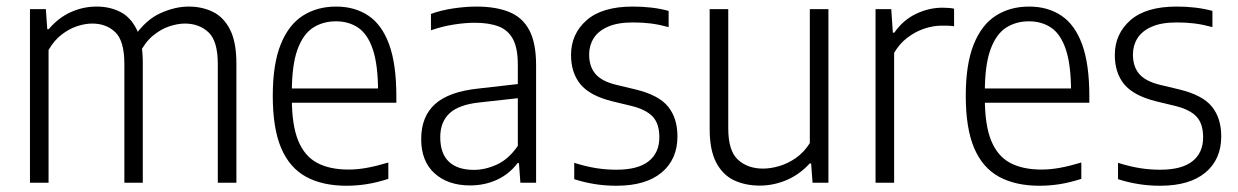

<svg xmlns="http://www.w3.org/2000/svg" viewBox="-20 -570 3862 599"><path d="M73.5 0V-541.5H123L127.5 -479H132Q162.5 -515 201 -532.2Q239.5 -549.5 281.5 -549.5Q322.5 -549.5 355 -533Q387.5 -516.5 406.5 -478Q425.5 -439.5 425.5 -373.5V0H368V-370Q368 -442 340 -469.2Q312 -496.5 267.5 -496.5Q246 -496.5 221.2 -488.5Q196.5 -480.5 172.8 -462.5Q149 -444.5 131.5 -414V0ZM659.5 0V-370Q659.5 -442 630.5 -469.2Q601.5 -496.5 556.5 -496.5Q535 -496.5 508.8 -488Q482.5 -479.5 457.5 -459Q432.5 -438.5 414.5 -402L398 -455Q435 -508.5 480.8 -529Q526.5 -549.5 568.5 -549.5Q610.5 -549.5 644.2 -533Q678 -516.5 697.8 -477.5Q717.5 -438.5 717.5 -372V0Z M1061.5 9.5Q986 9.5 934.8 -18.5Q883.5 -46.5 857.2 -108Q831 -169.5 831 -271Q831 -370 855.8 -431.5Q880.5 -493 925 -521.2Q969.5 -549.5 1028.5 -549.5Q1087 -549.5 1129.2 -521.2Q1171.5 -493 1194 -431.5Q1216.5 -370 1216.5 -270V-249.5H866V-294H1173L1159.5 -282.5Q1159.5 -366.5 1143.5 -414.8Q1127.5 -463 1098 -483.2Q1068.5 -503.5 1028 -503.5Q987.5 -503.5 956.5 -483.5Q925.5 -463.5 908 -415.2Q890.5 -367 890.5 -282.5V-263Q890.5 -180 910.2 -131.5Q930 -83 969.2 -62Q1008.5 -41 1067.5 -41Q1095 -41 1125 -46.5Q1155 -52 1191.5 -63V-12Q1156 -0.5 1124.2 4.5Q1092.5 9.5 1061.5 9.5Z M1446.5 8.5Q1377.5 8.5 1335.8 -29.2Q1294 -67 1294 -136Q1294 -206.5 1337.5 -245.5Q1381 -284.5 1474.5 -294L1615 -310L1621.5 -266.5L1477 -250.5Q1412.5 -244 1383 -217Q1353.5 -190 1353.5 -142Q1353.5 -91 1380.5 -65.5Q1407.5 -40 1458.5 -40Q1494 -40 1530.5 -56.8Q1567 -73.5 1595.5 -115V-368.5Q1595.5 -420 1580.2 -448.2Q1565 -476.5 1535 -487.8Q1505 -499 1461 -499Q1432 -499 1396.2 -493.5Q1360.5 -488 1324.5 -475.5V-526.5Q1355.5 -538 1394.2 -543.8Q1433 -549.5 1467 -549.5Q1527 -549.5 1568.8 -532.5Q1610.5 -515.5 1631.5 -475.5Q1652.5 -435.5 1652.5 -366.5V0H1603.5L1599 -61H1594.5Q1569 -27 1530.5 -9.2Q1492 8.5 1446.5 8.5Z M1903 9.5Q1867.5 9.5 1835 4.2Q1802.5 -1 1771.5 -11V-62Q1808 -50.5 1839.5 -45.5Q1871 -40.5 1903 -40.5Q1970.5 -40.5 2003.8 -67Q2037 -93.5 2037 -141.5Q2037 -184.5 2016 -206.5Q1995 -228.5 1950 -239.5L1890 -254Q1820 -271.5 1790.8 -307.2Q1761.5 -343 1761.5 -398.5Q1761.5 -464 1810 -506.8Q1858.5 -549.5 1954 -549.5Q1985.5 -549.5 2012.8 -546.2Q2040 -543 2066 -536V-485.5Q2036 -493.5 2010.2 -496.8Q1984.5 -500 1955 -500Q1906.5 -500 1876.2 -486.5Q1846 -473 1832 -450.5Q1818 -428 1818 -400Q1818 -362.5 1837.5 -339.5Q1857 -316.5 1902 -305.5L1962.5 -291Q2035 -273.5 2064.2 -237.5Q2093.5 -201.5 2093.5 -144.5Q2093.5 -73 2044.2 -31.8Q1995 9.5 1903 9.5Z M2350 9Q2305.5 9 2270.2 -7.5Q2235 -24 2214.5 -62.8Q2194 -101.5 2194 -168V-541.5H2252V-169.5Q2252 -99 2282.5 -71.5Q2313 -44 2360.5 -44Q2384 -44 2410.8 -51.8Q2437.5 -59.5 2462.8 -77Q2488 -94.5 2506.5 -123.5V-541.5H2564.5V0H2515L2510.5 -60H2506Q2474.5 -25.5 2434 -8.2Q2393.5 9 2350 9Z M2711.5 0V-541.5H2760.5L2765.5 -468H2770Q2797 -507 2837.2 -526.5Q2877.5 -546 2920.5 -546Q2931.5 -546 2940.2 -545.2Q2949 -544.5 2956.5 -543V-488Q2947 -489.5 2938 -489.8Q2929 -490 2918 -490Q2891 -490 2863 -480.5Q2835 -471 2810.5 -452.2Q2786 -433.5 2769.5 -405V0Z M3223.5 9.5Q3148 9.5 3096.8 -18.5Q3045.5 -46.5 3019.2 -108Q2993 -169.5 2993 -271Q2993 -370 3017.8 -431.5Q3042.5 -493 3087 -521.2Q3131.5 -549.5 3190.5 -549.5Q3249 -549.5 3291.2 -521.2Q3333.5 -493 3356 -431.5Q3378.5 -370 3378.5 -270V-249.5H3028V-294H3335L3321.5 -282.5Q3321.5 -366.5 3305.5 -414.8Q3289.5 -463 3260 -483.2Q3230.5 -503.5 3190 -503.5Q3149.5 -503.5 3118.5 -483.5Q3087.5 -463.5 3070 -415.2Q3052.5 -367 3052.5 -282.5V-263Q3052.5 -180 3072.2 -131.5Q3092 -83 3131.2 -62Q3170.5 -41 3229.5 -41Q3257 -41 3287 -46.5Q3317 -52 3353.5 -63V-12Q3318 -0.5 3286.2 4.5Q3254.5 9.5 3223.5 9.5Z M3599.5 9.5Q3564 9.5 3531.5 4.2Q3499 -1 3468 -11V-62Q3504.5 -50.5 3536 -45.5Q3567.5 -40.5 3599.5 -40.5Q3667 -40.5 3700.2 -67Q3733.5 -93.5 3733.5 -141.5Q3733.5 -184.5 3712.5 -206.5Q3691.5 -228.5 3646.5 -239.5L3586.5 -254Q3516.5 -271.5 3487.2 -307.2Q3458 -343 3458 -398.5Q3458 -464 3506.5 -506.8Q3555 -549.5 3650.5 -549.5Q3682 -549.5 3709.2 -546.2Q3736.5 -543 3762.5 -536V-485.5Q3732.5 -493.5 3706.8 -496.8Q3681 -500 3651.5 -500Q3603 -500 3572.8 -486.5Q3542.5 -473 3528.5 -450.5Q3514.5 -428 3514.5 -400Q3514.5 -362.5 3534 -339.5Q3553.5 -316.5 3598.5 -305.5L3659 -291Q3731.5 -273.5 3760.8 -237.5Q3790 -201.5 3790 -144.5Q3790 -73 3740.8 -31.8Q3691.5 9.5 3599.5 9.5Z"/></svg>

Font: Encode Sans SemiCondensed Light
Style: Regular
Weight: 300
Width: 4
Designer: Multiple Designers
Foundry: Impallari Type
Version: Version 3.002